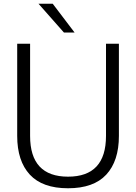

<svg xmlns="http://www.w3.org/2000/svg" viewBox="-20 -997 729 1027"><path d="M72 -270V-763H141V-270Q141 -52 344 -52Q547 -52 547 -270V-763H616V-270Q616 -136 548.5 -63Q481 10 344 10Q207 10 139.5 -63Q72 -136 72 -270ZM262 -977 379 -823H322L186 -977Z"/></svg>

Font: Open Sauce Sans Light
Style: Regular
Weight: 300
Designer: Alfredo Marco Pradil
Foundry: Creative Sauce Fz LLC
Version: Version 1.477